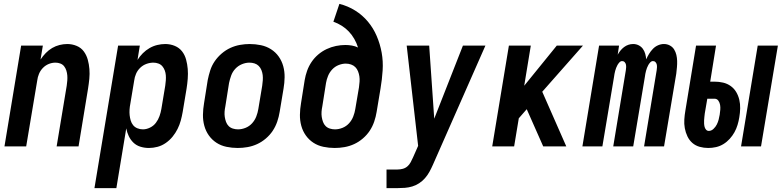

<svg xmlns="http://www.w3.org/2000/svg" viewBox="-20 -755 4040 990"><path d="M3 0 89 -520H201L189 -448Q201 -466 216 -481.5Q231 -497 249 -507.5Q267 -518 287 -523Q307 -528 327 -528Q352 -528 375 -518.5Q398 -509 412 -490Q426 -471 432.5 -447.5Q439 -424 441 -399Q443 -374 440.5 -348.5Q438 -323 434 -298L385 0H272L324 -313Q326 -327 327 -340Q328 -353 327 -366Q326 -379 322 -391.5Q318 -404 310.5 -413.5Q303 -423 291 -427.5Q279 -432 266 -432Q248 -432 231 -425Q214 -418 201 -404.5Q188 -391 181 -374Q174 -357 172 -340L115 0Z M467 215 589 -520H701L689 -446Q701 -465 716.5 -480.5Q732 -496 751 -507Q770 -518 791 -523Q812 -528 832 -528Q858 -528 881 -518.5Q904 -509 918.5 -490.5Q933 -472 939.5 -448Q946 -424 948 -399.5Q950 -375 948 -349Q946 -323 942 -298L922 -178Q918 -155 912 -133Q906 -111 895.5 -90Q885 -69 870 -50.5Q855 -32 835 -18Q815 -4 792.5 2Q770 8 748 8Q725 8 704 1.5Q683 -5 668 -19.5Q653 -34 644 -53Q635 -72 631 -93L580 215ZM717 -88Q735 -88 753.5 -97Q772 -106 784 -122Q796 -138 802.5 -156.5Q809 -175 812 -193L832 -313Q834 -327 835 -340.5Q836 -354 835 -367Q834 -380 829.5 -392Q825 -404 817 -413.5Q809 -423 796.5 -427.5Q784 -432 771 -432Q753 -432 735 -425.5Q717 -419 703 -405.5Q689 -392 681.5 -374.5Q674 -357 672 -340L652 -220Q649 -205 648 -190Q647 -175 648.5 -161Q650 -147 654 -133.5Q658 -120 666.5 -109.5Q675 -99 688.5 -93.5Q702 -88 717 -88Z M1206 8Q1176 8 1147.5 2Q1119 -4 1096 -19Q1073 -34 1057 -56.5Q1041 -79 1033.5 -106.5Q1026 -134 1026.5 -163.5Q1027 -193 1032 -222L1051 -342Q1056 -367 1064 -392Q1072 -417 1087 -439Q1102 -461 1123 -479Q1144 -497 1168 -508Q1192 -519 1217.5 -523.5Q1243 -528 1267 -528Q1297 -528 1325.5 -522Q1354 -516 1377.5 -501Q1401 -486 1417 -463.5Q1433 -441 1440.5 -413.5Q1448 -386 1447.5 -356.5Q1447 -327 1442 -298L1422 -178Q1418 -153 1409.5 -128Q1401 -103 1386.5 -81Q1372 -59 1351 -41Q1330 -23 1306 -12Q1282 -1 1256.5 3.5Q1231 8 1206 8ZM1207 -88Q1227 -88 1246.5 -96Q1266 -104 1280 -119.5Q1294 -135 1301.5 -154.5Q1309 -174 1312 -193L1332 -313Q1334 -327 1335 -341Q1336 -355 1334.5 -368Q1333 -381 1328 -393.5Q1323 -406 1314 -415Q1305 -424 1292.5 -428Q1280 -432 1266 -432Q1247 -432 1227.5 -424Q1208 -416 1193.5 -400.5Q1179 -385 1172 -365.5Q1165 -346 1161 -327L1142 -207Q1139 -193 1138 -179Q1137 -165 1139 -152Q1141 -139 1145.5 -126.5Q1150 -114 1159 -105Q1168 -96 1181 -92Q1194 -88 1207 -88Z M1706 8Q1676 8 1647.5 2Q1619 -4 1596 -19Q1573 -34 1557 -56.5Q1541 -79 1533.5 -106.5Q1526 -134 1526.5 -163.5Q1527 -193 1532 -222L1551 -342Q1555 -366 1563.5 -390Q1572 -414 1586.5 -435.5Q1601 -457 1621 -474Q1641 -491 1664.5 -502Q1688 -513 1712.5 -518Q1737 -523 1761 -523Q1778 -523 1795 -520Q1812 -517 1826 -510Q1819 -533 1807 -554Q1795 -575 1779 -592Q1763 -609 1742.5 -622Q1722 -635 1699 -643L1730 -735Q1774 -724 1811.5 -700.5Q1849 -677 1877 -643.5Q1905 -610 1922.5 -569Q1940 -528 1948 -483.5Q1956 -439 1953 -392Q1950 -345 1942 -298L1922 -178Q1918 -153 1909.5 -128Q1901 -103 1886.5 -81Q1872 -59 1851 -41Q1830 -23 1806 -12Q1782 -1 1756.5 3.5Q1731 8 1706 8ZM1707 -88Q1727 -88 1746.5 -96Q1766 -104 1780 -119.5Q1794 -135 1801.5 -154.5Q1809 -174 1812 -193L1831 -305Q1833 -320 1834 -334Q1835 -348 1833 -361.5Q1831 -375 1826 -387.5Q1821 -400 1812 -409Q1803 -418 1790 -422.5Q1777 -427 1763 -427Q1745 -427 1726 -419.5Q1707 -412 1693 -397Q1679 -382 1671.5 -363.5Q1664 -345 1661 -327L1642 -207Q1639 -193 1638 -179Q1637 -165 1639 -152Q1641 -139 1645.5 -126.5Q1650 -114 1659 -105Q1668 -96 1681 -92Q1694 -88 1707 -88Z M1973 215V119H2030Q2043 119 2056.5 115.5Q2070 112 2080.5 103Q2091 94 2097.5 81.5Q2104 69 2110 56L2136 -3L2077 -520H2193L2219 -143L2367 -520H2483L2212 95Q2204 113 2194.5 130.5Q2185 148 2171.5 163.5Q2158 179 2141 190Q2124 201 2105.5 206.5Q2087 212 2068 213.5Q2049 215 2030 215Z M2518 0 2604 -520H2717L2683 -313L2851 -520H2986L2776 -282L2900 0H2781L2696 -192L2655 -145L2631 0Z M2983 0 3069 -520H3172L3165 -473Q3171 -484 3179 -494Q3187 -504 3197.5 -512Q3208 -520 3220 -524Q3232 -528 3244 -528H3245Q3260 -528 3273 -521.5Q3286 -515 3294.5 -503.5Q3303 -492 3307 -477.5Q3311 -463 3312 -449Q3318 -463 3326.5 -477Q3335 -491 3346.5 -503Q3358 -515 3373 -521.5Q3388 -528 3403 -528H3404Q3420 -528 3434 -520.5Q3448 -513 3456 -500Q3464 -487 3467.5 -472Q3471 -457 3471.5 -441Q3472 -425 3470.5 -408.5Q3469 -392 3467 -375L3404 0H3301L3366 -393Q3367 -400 3367.5 -407.5Q3368 -415 3366.5 -422Q3365 -429 3360 -434.5Q3355 -440 3347 -440Q3339 -440 3333 -433.5Q3327 -427 3323 -420Q3319 -413 3316 -405Q3313 -397 3311 -389.5Q3309 -382 3307.5 -374Q3306 -366 3305 -358L3245 0H3142L3207 -393Q3208 -400 3208.5 -407.5Q3209 -415 3207.5 -422Q3206 -429 3201 -434.5Q3196 -440 3188 -440Q3180 -440 3174 -433.5Q3168 -427 3164 -420Q3160 -413 3157 -405Q3154 -397 3152 -389.5Q3150 -382 3148.5 -374Q3147 -366 3146 -358L3086 0Z M3801 0 3887 -520H3991L3904 0ZM3632 8Q3609 8 3587.5 2Q3566 -4 3550 -18Q3534 -32 3524.5 -52Q3515 -72 3511 -94Q3507 -116 3508.5 -139Q3510 -162 3514 -185L3569 -520H3672L3642 -334H3664Q3687 -334 3708.5 -329Q3730 -324 3747.5 -311.5Q3765 -299 3776 -280.5Q3787 -262 3792 -240.5Q3797 -219 3796.5 -196Q3796 -173 3792 -150Q3789 -131 3783 -111Q3777 -91 3767 -73Q3757 -55 3742.5 -39Q3728 -23 3710 -12Q3692 -1 3672 3.5Q3652 8 3632 8ZM3635 -80Q3648 -80 3659 -90.5Q3670 -101 3676 -113Q3682 -125 3685.5 -138Q3689 -151 3691 -164Q3693 -177 3694 -189.5Q3695 -202 3693 -214Q3691 -226 3684 -236Q3677 -246 3664 -246H3627L3614 -170Q3613 -161 3612 -152.5Q3611 -144 3610.5 -135Q3610 -126 3610.5 -117.5Q3611 -109 3613 -101Q3615 -93 3620.5 -86.5Q3626 -80 3635 -80Z"/></svg>

Font: Iosevka SS04
Style: Bold Italic
Weight: 700
Italic angle: -9°
Monospace: yes
Designer: Belleve Invis
Foundry: Belleve Invis
Version: Version 19.0.0; ttfautohint (v1.8.4)